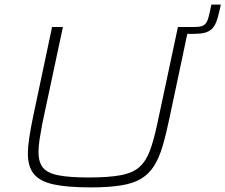

<svg xmlns="http://www.w3.org/2000/svg" viewBox="-20 -805 978 833"><path d="M752 -658 759 -688H825Q848 -688 860 -693.5Q872 -699 878.5 -713Q885 -727 890 -752L897 -785H938L932 -758Q926 -729 918 -709Q910 -689 897.5 -678Q885 -667 866.5 -662.5Q848 -658 820 -658ZM374 8Q272 8 212.5 -5Q153 -18 127 -50Q101 -82 101 -137Q101 -169 107 -208Q113 -247 123 -296L206 -688H253L163 -266Q156 -229 151.5 -199Q147 -169 147 -145Q147 -102 166 -78Q185 -54 233 -44.5Q281 -35 365 -35Q452 -35 504.5 -45Q557 -55 585.5 -81Q614 -107 630.5 -151.5Q647 -196 662 -266L752 -688H799L716 -296Q701 -224 685.5 -171.5Q670 -119 648 -84.5Q626 -50 592 -29.5Q558 -9 504.5 -0.5Q451 8 374 8Z"/></svg>

Font: Saira Expanded ExtraLight
Style: Italic
Weight: 250
Width: 7
Italic angle: -12°
Designer: Hector Gatti with collaboration of the Omnibus-Type team
Foundry: Omnibus-Type
Version: Version 1.101